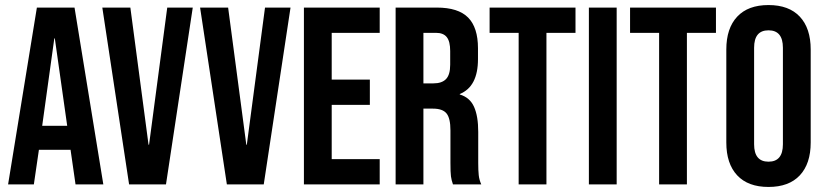

<svg xmlns="http://www.w3.org/2000/svg" viewBox="-20 -730 3262 760"><path d="M126 -700H275L389 0H279L259 -139V-137H134L114 0H12ZM246 -232 197 -578H195L147 -232Z M385 -700H496L568 -157H570L642 -700H743L637 0H491Z M772 -700H883L955 -157H957L1029 -700H1130L1024 0H878Z M1183 -700H1483V-600H1293V-415H1444V-315H1293V-100H1483V0H1183Z M1546 -700H1709Q1794 -700 1833 -660.5Q1872 -621 1872 -539V-496Q1872 -387 1800 -358V-356Q1840 -344 1856.5 -307Q1873 -270 1873 -208V-85Q1873 -55 1875 -36.5Q1877 -18 1885 0H1773Q1767 -17 1765 -32Q1763 -47 1763 -86V-214Q1763 -262 1747.5 -281Q1732 -300 1694 -300H1656V0H1546ZM1696 -400Q1729 -400 1745.5 -417Q1762 -434 1762 -474V-528Q1762 -566 1748.5 -583Q1735 -600 1706 -600H1656V-400Z M2033 -600H1918V-700H2258V-600H2143V0H2033Z M2311 -700H2421V0H2311Z M2589 -600H2474V-700H2814V-600H2699V0H2589Z M2855 -166V-534Q2855 -618 2898 -664Q2941 -710 3022 -710Q3103 -710 3146 -664Q3189 -618 3189 -534V-166Q3189 -82 3146 -36Q3103 10 3022 10Q2941 10 2898 -36Q2855 -82 2855 -166ZM3079 -159V-541Q3079 -610 3022 -610Q2965 -610 2965 -541V-159Q2965 -90 3022 -90Q3079 -90 3079 -159Z"/></svg>

Font: kids-team
Style: team
Weight: 400
Designer: Ryoichi Tsunekawa, Thomas Gollenia, Laura Emeder
Foundry: Ryoichi Tsunekawa, Thomas Gollenia, Laura Emeder
Version: Version 2.000